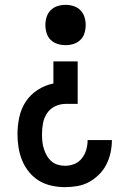

<svg xmlns="http://www.w3.org/2000/svg" viewBox="-20 -548 540 791"><path d="M248 223Q220 223 192.5 217Q165 211 141.5 197Q118 183 100 161Q82 139 71.5 113.5Q61 88 56.5 60.5Q52 33 52 5Q52 -30 59.5 -65Q67 -100 86 -129Q105 -158 135 -177.5Q165 -197 200 -204V-295H300V-120H250Q228 -120 207 -110Q186 -100 173.5 -81Q161 -62 157 -39.5Q153 -17 153 5Q153 20 154.5 35Q156 50 160.5 64.5Q165 79 172.5 92.5Q180 106 191.5 116Q203 126 217.5 130.5Q232 135 248 135Q268 135 286.5 127.5Q305 120 317.5 104Q330 88 335.5 68.5Q341 49 341 29H441Q441 55 435.5 80.5Q430 106 418.5 129Q407 152 388.5 170.5Q370 189 347.5 201.5Q325 214 299 218.5Q273 223 248 223ZM250 -362Q233 -362 217 -367Q201 -372 189 -383.5Q177 -395 172 -411.5Q167 -428 167 -445Q167 -462 172 -478Q177 -494 189 -506Q201 -518 217 -523Q233 -528 250 -528Q267 -528 283 -523Q299 -518 311 -506Q323 -494 328 -478Q333 -462 333 -445Q333 -428 328 -411.5Q323 -395 311 -383.5Q299 -372 283 -367Q267 -362 250 -362Z"/></svg>

Font: Zed Mono Semibold
Style: Regular
Weight: 600
Monospace: yes
Designer: Belleve Invis
Foundry: Belleve Invis
Version: Version 1.0.0; ttfautohint (v1.8.4)